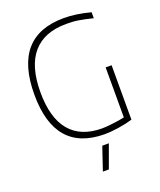

<svg xmlns="http://www.w3.org/2000/svg" viewBox="-172 -855 982 1180"><g transform="rotate(-20 319.0 -264.5)"><path d="M344 69H387L332 220H293ZM382 8Q59 6 59 -368Q59 -749 390 -749Q469 -749 563 -724V-685Q534 -692 511 -697Q488 -702 468 -705Q448 -708 429.5 -709Q411 -710 391 -710Q247 -710 173 -624.5Q99 -539 99 -369Q99 -201 170.5 -116Q242 -31 381 -31Q394 -31 412.5 -32.5Q431 -34 451 -36.5Q471 -39 491 -42Q511 -45 528 -49V-376H567V-20Q523 -7 472.5 0.5Q422 8 382 8Z"/></g></svg>

Font: Encode Sans Normal
Style: Thin
Weight: 100
Designer: Pablo Impallari, Andres Torresi
Foundry: Pablo Impallari, Andres Torresi
Version: Version 1.000; ttfautohint (v1.00) -l 8 -r 50 -G 200 -x 14 -